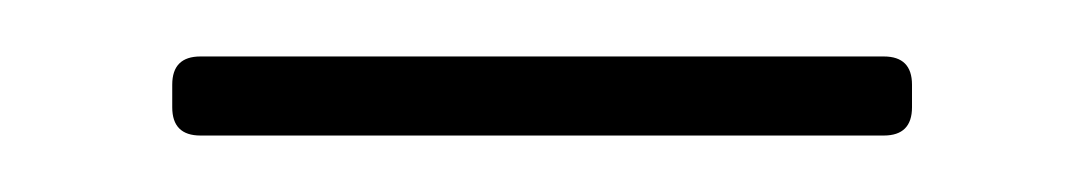

<svg xmlns="http://www.w3.org/2000/svg" viewBox="-20 -354 384 68"><path d="M41 -316V-324Q41 -334 51 -334H293Q303 -334 303 -324V-316Q303 -306 293 -306H51Q41 -306 41 -316Z"/></svg>

Font: Barlow Semi Condensed Thin
Style: Regular
Weight: 250
Width: 4
Designer: Jeremy Tribby
Foundry: Tribby Type
Version: Version 1.408